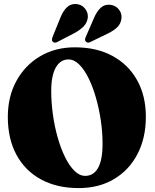

<svg xmlns="http://www.w3.org/2000/svg" viewBox="-20 -952 791 982"><path d="M363 -710Q474.5 -710 556 -665.5Q637.5 -621 681.8 -541Q726 -461 726 -355Q726 -246 683 -163.8Q640 -81.5 562.8 -35.8Q485.5 10 382.5 10Q271.5 10 190 -34.2Q108.5 -78.5 64.2 -160.2Q20 -242 20 -354Q20 -458 64 -538.2Q108 -618.5 185.2 -664.2Q262.5 -710 363 -710ZM504.5 -217.5Q504.5 -276 495.5 -336.5Q486.5 -397 470.5 -452.8Q454.5 -508.5 432.8 -552.5Q411 -596.5 385 -622.2Q359 -648 330 -648Q289 -648 265.5 -606.8Q242 -565.5 242 -487.5Q242 -428 250.5 -366.5Q259 -305 275 -248.8Q291 -192.5 312.8 -148.2Q334.5 -104 360.8 -78.2Q387 -52.5 416 -52.5Q458.5 -52.5 481.5 -93Q504.5 -133.5 504.5 -217.5ZM288 -859.5Q301.5 -894 321 -913.5Q340.5 -933 369 -931.5Q396.5 -929.5 413.2 -910Q430 -890.5 429.5 -865.5Q427 -838 409.5 -819Q392 -800 363 -784L275.5 -738.5Q260 -729 250 -738.5Q245 -743.5 245.8 -750Q246.5 -756.5 249.5 -764.5ZM460.5 -859.5Q475 -893.5 495.2 -912.2Q515.5 -931 544 -927.5Q571 -924.5 587.2 -904.5Q603.5 -884.5 601.5 -860Q599 -832 580.8 -813.8Q562.5 -795.5 532.5 -781L444 -738Q428 -729 419 -739.5Q414 -744.5 415 -751Q416 -757.5 419.5 -765Z"/></svg>

Font: Fraunces 144pt S050 Black
Style: Regular
Weight: 900
Version: Version 1.000; ttfautohint (v1.8.3)